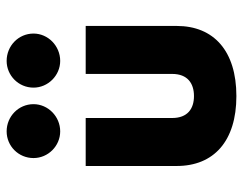

<svg xmlns="http://www.w3.org/2000/svg" viewBox="-94 -600 704 555"><g transform="rotate(-90 257.5 -323.0)"><path d="M154.8 -500.5C197.8 -500.5 233.4 -535.6 233.4 -577.6C233.4 -621.1 197.8 -655.3 154.8 -655.3C112.3 -655.3 77.6 -621.1 77.6 -577.6C77.6 -535.6 112.3 -500.5 154.8 -500.5ZM358.4 -500.5C401.9 -500.5 437.5 -535.6 437.5 -577.6C437.5 -621.1 401.9 -655.3 358.4 -655.3C316.4 -655.3 281.2 -621.1 281.2 -577.6C281.2 -535.6 316.4 -500.5 358.4 -500.5ZM256.8 8.8C387.2 8.8 459.5 -56.6 459.5 -163.6V-426.8H320.8V-176.8C320.8 -132.3 293.5 -113.8 256.8 -113.8C220.2 -113.8 193.4 -132.3 193.4 -176.8V-426.8H54.7V-163.6C54.7 -56.6 126.5 8.8 256.8 8.8Z"/></g></svg>

Font: Now ExtraBold
Style: Regular
Weight: 800
Designer: Alfredo Marco Pradil
Foundry: Alfredo Marco Pradil
Version: Version 1.200;hotconv 1.0.109;makeotfexe 2.5.65596